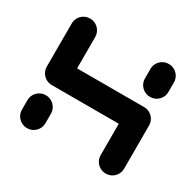

<svg xmlns="http://www.w3.org/2000/svg" viewBox="-119 -653 803 787"><g transform="rotate(30 282.5 -259.5)"><path d="M96.3 0Q81.1 0 68.3 -7.4Q55.6 -14.8 48.1 -27.6Q40.7 -40.4 40.7 -55.6V-100Q40.7 -115.2 48.1 -128Q55.6 -140.7 68.3 -148.1Q81.1 -155.6 96.3 -155.6Q111.5 -155.6 124.3 -148.1Q137 -140.7 144.4 -128Q151.9 -115.2 151.9 -100V-55.6Q151.9 -40.4 144.4 -27.6Q137 -14.8 124.3 -7.4Q111.5 0 96.3 0ZM96.3 -518.5Q111.5 -518.5 124.3 -511.1Q137 -503.7 144.4 -490.9Q151.9 -478.1 151.9 -463V-259.3Q151.9 -244.1 144.4 -231.3Q137 -218.5 124.3 -211.1Q111.5 -203.7 96.3 -203.7Q81.1 -203.7 68.3 -211.1Q55.6 -218.5 48.1 -231.3Q40.7 -244.1 40.7 -259.3V-463Q40.7 -478.1 48.1 -490.9Q55.6 -503.7 68.3 -511.1Q81.1 -518.5 96.3 -518.5ZM468.9 -203.7H96.3V-314.8H468.9ZM468.9 -314.8Q484.1 -314.8 496.9 -307.4Q509.6 -300 517 -287.2Q524.4 -274.4 524.4 -259.3V-55.6Q524.4 -40.4 517 -27.6Q509.6 -14.8 496.9 -7.4Q484.1 0 468.9 0Q453.7 0 440.9 -7.4Q428.1 -14.8 420.7 -27.6Q413.3 -40.4 413.3 -55.6V-259.3Q413.3 -274.4 420.7 -287.2Q428.1 -300 440.9 -307.4Q453.7 -314.8 468.9 -314.8ZM468.9 -363Q453.7 -363 440.9 -370.4Q428.1 -377.8 420.7 -390.6Q413.3 -403.3 413.3 -418.5V-463Q413.3 -478.1 420.7 -490.9Q428.1 -503.7 440.9 -511.1Q453.7 -518.5 468.9 -518.5Q484.1 -518.5 496.9 -511.1Q509.6 -503.7 517 -490.9Q524.4 -478.1 524.4 -463V-418.5Q524.4 -403.3 517 -390.6Q509.6 -377.8 496.9 -370.4Q484.1 -363 468.9 -363Z"/></g></svg>

Font: 26F Galaxy Sans
Style: Regular
Weight: 400
Designer: C₂₉H₂₅N₃O₅
Version: Version 1.100;FEAKit 1.0